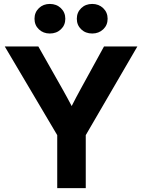

<svg xmlns="http://www.w3.org/2000/svg" viewBox="-20 -966 730 986"><path d="M273.9 0V-272L4.4 -727.5H176.8L300.3 -509.3Q313 -487.3 324.7 -465.3Q336.4 -443.4 348.1 -421.4Q359.4 -443.4 370.8 -465.3Q382.3 -487.3 394.5 -509.3L514.2 -727.5H685.5L420.4 -272V0ZM235.8 -793.9Q202.1 -793.9 179.7 -815.4Q157.2 -836.9 157.2 -869.6Q157.2 -902.3 179.7 -924.1Q202.1 -945.8 235.8 -945.8Q270 -945.8 292.7 -924.1Q315.4 -902.3 315.4 -869.6Q315.4 -836.9 292.7 -815.4Q270 -793.9 235.8 -793.9ZM453.6 -793.9Q419.4 -793.9 397 -815.4Q374.5 -836.9 374.5 -869.6Q374.5 -902.3 397 -924.1Q419.4 -945.8 453.6 -945.8Q487.3 -945.8 510 -924.1Q532.7 -902.3 532.7 -869.6Q532.7 -836.9 510 -815.4Q487.3 -793.9 453.6 -793.9Z"/></svg>

Font: Inter Display
Style: Bold
Weight: 700
Designer: Rasmus Andersson
Foundry: rsms
Version: Version 4.001;git-9221beed3